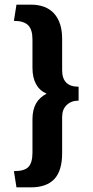

<svg xmlns="http://www.w3.org/2000/svg" viewBox="-20 -708 399 828"><path d="M40 30Q86 30 103 11.5Q120 -7 120 -50V-193Q120 -234 135 -261Q150 -288 181 -304Q120 -331 120 -416V-538Q120 -581 101 -599.5Q82 -618 40 -618L51 -688H112Q179 -688 213.5 -649.5Q248 -611 248 -540V-405Q248 -334 319 -334V-274Q287 -274 267.5 -255Q248 -236 248 -204V-48Q248 28 214.5 64Q181 100 112 100H51Z"/></svg>

Font: Gold
Style: Regular
Weight: 400
Designer: jaiki
Version: Version 1.000